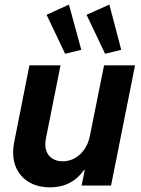

<svg xmlns="http://www.w3.org/2000/svg" viewBox="-20 -807 615 835"><path d="M462.9 0H335L348.6 -67.9H345.7Q292 7.8 197.3 7.8Q149.4 7.8 113.3 -11Q77.1 -29.8 57.1 -64.2Q37.1 -98.6 37.1 -144Q37.1 -165 41.5 -187.5L107.9 -522.9H243.2L179.7 -204.6Q177.2 -193.8 177.2 -179.7Q177.2 -144.5 198.2 -125Q219.2 -105.5 252.9 -105.5Q281.2 -105.5 305.9 -119.4Q330.6 -133.3 347.4 -158.2Q364.3 -183.1 370.6 -214.8L432.6 -522.9H567.4ZM182.6 -742.7 279.8 -787.1 333.5 -590.3 263.2 -573.2ZM356.4 -742.7 455.6 -787.1 507.3 -590.3 437 -573.2Z"/></svg>

Font: Reddit Sans Chocolate
Style: Bold Italic
Weight: 700
Italic angle: -11.25°
Designer: Stephen Hutchings
Version: Version 1.013